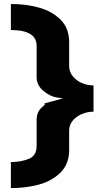

<svg xmlns="http://www.w3.org/2000/svg" viewBox="-20 -738 522 962"><path d="M163.5 -6V-137.5Q163.5 -178.5 191.8 -202Q220 -225.5 189 -216.5Q158 -207.5 295.5 -245Q294.5 -245 262.2 -250.2Q230 -255.5 196.8 -283.2Q163.5 -311 163.5 -352.5V-508.5Q163.5 -587.5 34.5 -587.5V-718Q110 -718 175.8 -699.8Q241.5 -681.5 284 -638.8Q326.5 -596 326.5 -527V-407Q326.5 -379 344 -356.8Q361.5 -334.5 389.8 -322.2Q418 -310 448.5 -310V-178.5Q418 -178.5 389.8 -166.5Q361.5 -154.5 344 -133Q326.5 -111.5 326.5 -83.5V13Q326.5 83.5 283.5 126.2Q240.5 169 174.8 186.8Q109 204.5 34.5 204.5V74Q84.5 74 124 58Q163.5 42 163.5 -6Z"/></svg>

Font: Anybody Wide
Style: Bold
Weight: 700
Width: 7
Designer: Tyler Finck
Foundry: Etcetera Type Company
Version: Version 1.000; ttfautohint (v1.8)